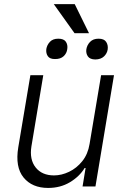

<svg xmlns="http://www.w3.org/2000/svg" viewBox="-20 -914 617 941"><path d="M419 -208.5 475.5 -545.5H538.7L447.8 0H384.6L399.5 -90.6H394.9Q369.3 -48.7 322.6 -20.8Q275.9 7.1 215.9 7.1Q137.4 7.1 95.5 -44Q53.6 -95.2 69.6 -192.1L128.9 -545.5H192.1L133.9 -196Q123.9 -132.1 154.8 -93.2Q185.7 -54.3 244.7 -54.3Q281.6 -54.3 318.7 -72.1Q355.8 -89.8 383.3 -124.1Q410.9 -158.4 419 -208.5ZM346.2 -893.8 416.2 -751.4H345.2L243.6 -893.8ZM403.1 -671.9Q406.2 -692.8 421.3 -708.6Q436.4 -724.4 463.1 -724.4Q490.1 -724.4 500.4 -708.6Q510.7 -692.8 507.8 -671.9Q505 -652.3 489.7 -637.6Q474.4 -622.9 447.1 -622.5Q420.8 -622.9 410.7 -637.6Q400.6 -652.3 403.1 -671.9ZM207 -673.7Q210.2 -693.5 224.6 -709Q239 -724.4 265.6 -724.4Q292.6 -724.4 302.7 -709.5Q312.9 -694.6 309.7 -673.7Q307.2 -652.7 291.9 -638.5Q276.6 -624.3 249.6 -624.6Q224.4 -624.3 214.5 -638.5Q204.5 -652.7 207 -673.7Z"/></svg>

Font: Inter UI Light
Style: Italic
Weight: 300
Italic angle: 9.39999°
Designer: Rasmus Andersson
Foundry: rsms
Version: 3.2;8d6f07862